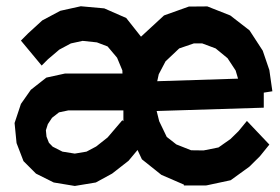

<svg xmlns="http://www.w3.org/2000/svg" viewBox="-20 -618 910 623"><path d="M728 -167 753.9 -192.4 781.2 -225.6 854 -148.9 823.2 -110.8 789.1 -77.1 728.5 -33.2 650.9 -16.6 646 -16.1H576.7V-19L503.4 -50.8L440.4 -101.1L426.3 -131.3L397 -96.2L343.8 -54.7L291 -25.9L222.7 -14.6L154.3 -25.9L96.7 -54.7L56.2 -95.2L33.7 -153.8L27.3 -218.8L47.9 -280.8L80.1 -326.7L130.4 -366.2L190.9 -379.4H377.4L377 -389.6L359.9 -430.7L329.1 -467.3L294.4 -480.5L248 -485.4L210 -477.1L172.4 -457L135.7 -425.8L115.2 -405.3L47.9 -486.3L71.3 -509.8L117.2 -551.8L175.8 -583L242.2 -597.7L318.4 -590.8L389.6 -559.6L437.5 -499L512.2 -567.9L592.8 -596.7L652.8 -597.2L727.1 -567.9L789.6 -519.5L832.5 -453.6L854 -390.6L863.8 -321.8L835.9 -317.4V-268.6L488.3 -257.8L496.6 -224.6L521 -173.8L552.2 -149.4L600.1 -130.4L640.6 -129.9L689 -139.6ZM561.5 -460.9 517.1 -418.9 495.1 -377 490.2 -354.5 752.4 -362.8 744.6 -389.2 718.3 -429.2 679.7 -460.9 636.2 -477.1H608.9ZM377 -228 380.4 -224.6V-259.3L379.9 -259.8H201.7L171.4 -253.4L148.9 -235.8L135.3 -215.3L128.9 -195.3L130.9 -174.8L138.7 -154.8L150.9 -142.1L182.6 -126L222.7 -119.6L260.7 -126L292 -142.6L329.1 -171.9Z"/></svg>

Font: Gap Sans
Style: Black
Weight: 400
Designer: Alexandre Liziard and Etienne Ozeray
Foundry: Interstices.io
Version: Version 1.6.1 - December 3. 2014